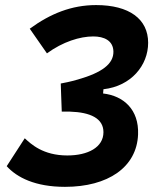

<svg xmlns="http://www.w3.org/2000/svg" viewBox="-20 -723 626 753"><path d="M234.9 9.8C403.3 9.8 516.6 -66.9 521.5 -195.8C525.4 -293.5 464.4 -347.2 384.3 -356.4L385.7 -373C494.6 -385.3 561 -466.8 561 -555.2C561 -648.4 486.8 -703.1 356.9 -703.1C260.7 -703.1 177.2 -669.4 96.7 -610.4L164.1 -513.7C226.1 -559.1 293.5 -580.1 345.7 -580.1C388.2 -580.1 423.8 -564 424.8 -521C425.8 -472.2 379.4 -438 285.2 -411.1C251.5 -401.4 232.9 -398.4 218.3 -395.5L219.7 -353.5L222.2 -285.2C223.1 -285.2 224.1 -285.2 225.6 -285.2C231.4 -285.2 241.7 -285.6 254.4 -285.2C334.5 -282.7 385.7 -258.8 385.7 -204.6C385.7 -145 324.7 -113.3 244.1 -113.3C148.4 -113.3 101.6 -158.2 77.1 -180.7L6.3 -71.3C46.4 -26.9 118.2 9.8 234.9 9.8Z"/></svg>

Font: Cascadia Code
Style: Bold Italic
Weight: 700
Italic angle: -10°
Monospace: yes
Designer: Aaron Bell
Foundry: Saja Typeworks
Version: Version 2404.023